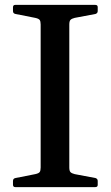

<svg xmlns="http://www.w3.org/2000/svg" viewBox="-20 -764 452 784"><path d="M146 0V-744H263V0ZM42 0Q33 0 33 -10V-25Q33 -35 43 -37L124 -53Q138 -56 142 -61.5Q146 -67 146 -80V-213H263V-80Q263 -66 268 -61Q273 -56 285 -53L370 -37Q379 -34 379 -25V-9Q379 0 369 0ZM33 -734Q33 -744 42 -744H369Q379 -744 379 -735V-719Q379 -710 370 -707L285 -691Q273 -688 268 -683Q263 -678 263 -664V-531H146V-664Q146 -677 142 -682.5Q138 -688 124 -691L43 -707Q33 -709 33 -719Z"/></svg>

Font: Hahmlet Medium
Style: Regular
Weight: 500
Version: Version 1.002